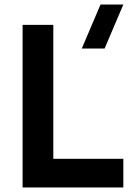

<svg xmlns="http://www.w3.org/2000/svg" viewBox="-20 -830 581 850"><path d="M342 -615H443L526 -810H425ZM526 0V-127H216V-720H80V0Z"/></svg>

Font: Manrope ExtraBold
Style: Regular
Weight: 800
Designer: Mikhail Sharanda
Foundry: Mikhail Sharanda
Version: Version 4.505